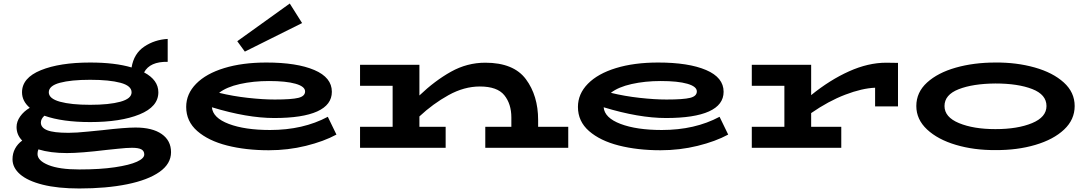

<svg xmlns="http://www.w3.org/2000/svg" viewBox="-20 -839 6177 1090"><path d="M951 25Q951 91 885.5 137Q820 183 702 207Q584 231 430 231Q308 231 222.5 209.5Q137 188 94 150.5Q51 113 51 65Q51 32 65.5 5Q80 -22 106 -41Q74 -73 74 -118Q74 -149 94.5 -178Q115 -207 149 -227Q105 -265 105 -315Q105 -397 212 -440.5Q319 -484 492 -484Q633 -484 727 -456Q740 -535 799 -574.5Q858 -614 932 -618V-488Q831 -490 798 -428Q879 -385 879 -315Q879 -233 772 -189.5Q665 -146 492 -146Q334 -146 232 -182Q212 -164 212 -143Q212 -114 248.5 -99.5Q285 -85 369 -85Q413 -85 480 -92Q547 -99 561 -100Q690 -115 749 -115Q845 -115 898 -78Q951 -41 951 25ZM257 -315Q257 -279 320.5 -261.5Q384 -244 492 -244Q600 -244 663.5 -261.5Q727 -279 727 -315Q727 -352 664 -369Q601 -386 492 -386Q383 -386 320 -369Q257 -352 257 -315ZM799 38Q799 18 782.5 9Q766 0 729 0Q700 0 649 5.5Q598 11 586 12Q438 30 360 30Q266 30 198 9Q193 22 193 35Q193 73 255 98Q317 123 430 123Q549 123 632.5 110.5Q716 98 757.5 79Q799 60 799 38Z M1890 -75Q1818 -36 1716.5 -11Q1615 14 1506 14Q1375 14 1269 -13Q1163 -40 1100 -95Q1037 -150 1037 -232Q1037 -306 1093.5 -363.5Q1150 -421 1253 -452.5Q1356 -484 1492 -484Q1665 -484 1764.5 -441.5Q1864 -399 1864 -318Q1864 -244 1781 -206.5Q1698 -169 1537 -169Q1383 -169 1183 -230Q1188 -170 1279 -135.5Q1370 -101 1513 -101Q1701 -101 1841 -176ZM1224 -312Q1302 -293 1387 -283.5Q1472 -274 1540 -274Q1636 -274 1674 -283.5Q1712 -293 1712 -320Q1712 -348 1658 -363.5Q1604 -379 1507 -379Q1418 -379 1342 -362Q1266 -345 1224 -312ZM1370 -546 1695 -708 1625 -819 1327 -605Z M3206 -119V0H2735V-119H2883V-172Q2883 -249 2843 -298.5Q2803 -348 2704 -348Q2615 -348 2526.5 -299Q2438 -250 2361 -178V-119H2510V0H2024V-119H2209V-352H2024V-471H2361V-297Q2449 -381 2540.5 -432Q2632 -483 2735 -483Q2896 -483 2965.5 -389.5Q3035 -296 3035 -158V-119Z M4114 -75Q4042 -36 3940.5 -11Q3839 14 3730 14Q3599 14 3493 -13Q3387 -40 3324 -95Q3261 -150 3261 -232Q3261 -306 3317.5 -363.5Q3374 -421 3477 -452.5Q3580 -484 3716 -484Q3889 -484 3988.5 -441.5Q4088 -399 4088 -318Q4088 -244 4005 -206.5Q3922 -169 3761 -169Q3607 -169 3407 -230Q3412 -170 3503 -135.5Q3594 -101 3737 -101Q3925 -101 4065 -176ZM3448 -312Q3526 -293 3611 -283.5Q3696 -274 3764 -274Q3860 -274 3898 -283.5Q3936 -293 3936 -320Q3936 -348 3882 -363.5Q3828 -379 3731 -379Q3642 -379 3566 -362Q3490 -345 3448 -312Z M5078 -482V-235H4948V-341Q4874 -338 4778.5 -301.5Q4683 -265 4585 -197V-119H4756V0H4248V-119H4433V-352H4248V-471H4585V-299Q4691 -385 4800 -434Q4909 -483 5011 -483Z M5182 -237Q5182 -315 5243 -370.5Q5304 -426 5406 -455Q5508 -484 5631 -484Q5751 -485 5854 -456Q5957 -427 6019 -371Q6081 -315 6081 -237Q6081 -160 6021 -103.5Q5961 -47 5858 -16.5Q5755 14 5631 13Q5510 14 5407 -16.5Q5304 -47 5243 -104Q5182 -161 5182 -237ZM5921 -237Q5921 -302 5840 -333.5Q5759 -365 5631 -365Q5503 -364 5422.5 -332.5Q5342 -301 5342 -237Q5342 -174 5424.5 -140Q5507 -106 5631 -106Q5757 -106 5839 -140Q5921 -174 5921 -237Z"/></svg>

Font: BioRhyme Expanded ExtraBold
Style: Regular
Weight: 800
Width: 7
Designer: Aoife Mooney
Foundry: Aoife Mooney Type
Version: Version 1.000